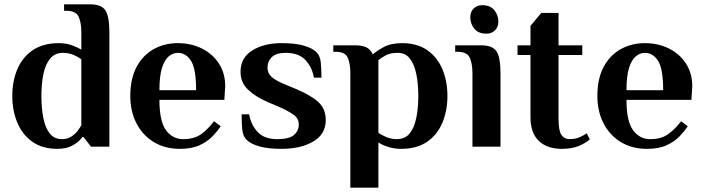

<svg xmlns="http://www.w3.org/2000/svg" viewBox="-20 -680 3261 890"><path d="M247 10Q177 10 130.5 -22.5Q84 -55 60.5 -111Q37 -167 37 -235Q37 -304 60.5 -359.5Q84 -415 132 -447.5Q180 -480 252 -480Q286 -480 312.5 -470.5Q339 -461 357 -450V-530Q357 -575 344.5 -602.5Q332 -630 287 -630H277V-660H397Q450 -660 468.5 -632Q487 -604 487 -530V0H402L367 -45H362Q349 -25 319.5 -7.5Q290 10 247 10ZM267 -35Q291 -35 309 -46Q327 -57 339 -72.5Q351 -88 357 -100V-405Q343 -416 321 -425.5Q299 -435 272 -435Q235 -435 213 -409Q191 -383 181.5 -338Q172 -293 172 -235Q172 -178 181 -132.5Q190 -87 211 -61Q232 -35 267 -35Z M814 10Q744 10 692 -22Q640 -54 612 -109.5Q584 -165 584 -235Q584 -315 613 -369.5Q642 -424 692 -452Q742 -480 804 -480Q866 -480 916 -455Q966 -430 995 -385Q1024 -340 1024 -280L1020 -217H719Q719 -118 749.5 -76.5Q780 -35 829 -35Q881 -35 913.5 -59Q946 -83 972 -118L1003 -95Q989 -73 965.5 -48.5Q942 -24 905.5 -7Q869 10 814 10ZM719 -262H889Q889 -361 865.5 -398Q842 -435 804 -435Q782 -435 762.5 -419Q743 -403 731 -365.5Q719 -328 719 -262Z M1285 10Q1223 10 1183.5 -1Q1144 -12 1124 -31Q1106 -48 1103 -80Q1100 -112 1100 -150H1135Q1143 -102 1174 -68.5Q1205 -35 1265 -35Q1321 -35 1343 -54.5Q1365 -74 1365 -103Q1365 -132 1339 -149.5Q1313 -167 1275 -184L1223 -206Q1163 -232 1129 -265Q1095 -298 1095 -347Q1095 -412 1149 -446Q1203 -480 1285 -480Q1347 -480 1386.5 -469Q1426 -458 1446 -439Q1464 -422 1467 -390Q1470 -358 1470 -320H1435Q1427 -368 1396 -401.5Q1365 -435 1305 -435Q1260 -435 1240 -415.5Q1220 -396 1220 -367Q1220 -340 1239 -323.5Q1258 -307 1291 -293L1351 -268Q1420 -239 1455 -207.5Q1490 -176 1490 -123Q1490 -58 1432 -24Q1374 10 1285 10Z M1604 190V-340Q1604 -385 1592 -412.5Q1580 -440 1535 -440H1525V-470H1624Q1658 -470 1677.5 -461Q1697 -452 1708 -428Q1726 -444 1759 -462Q1792 -480 1844 -480Q1914 -480 1960.5 -447.5Q2007 -415 2030.5 -359.5Q2054 -304 2054 -235Q2054 -167 2030.5 -111Q2007 -55 1959.5 -22.5Q1912 10 1839 10Q1806 10 1777.5 0.5Q1749 -9 1734 -20V190ZM1819 -35Q1857 -35 1878.5 -61Q1900 -87 1909.5 -132.5Q1919 -178 1919 -235Q1919 -293 1909.5 -338Q1900 -383 1879.5 -409Q1859 -435 1824 -435Q1790 -435 1769 -424Q1748 -413 1734 -401V-65Q1746 -55 1770 -45Q1794 -35 1819 -35Z M2235 -524Q2197 -524 2178.5 -547Q2160 -570 2160 -600Q2160 -626 2176 -641Q2192 -656 2215 -656Q2253 -656 2271.5 -633Q2290 -610 2290 -580Q2290 -554 2274 -539Q2258 -524 2235 -524ZM2170 0V-340Q2170 -385 2157.5 -412.5Q2145 -440 2100 -440H2090V-470H2210Q2263 -470 2281.5 -442Q2300 -414 2300 -340V0Z M2584 10Q2516 10 2477.5 -27Q2439 -64 2439 -136V-425H2379V-470H2439V-560L2489 -620H2569V-470H2679V-425H2569V-130Q2569 -74 2582.5 -54.5Q2596 -35 2621 -35Q2647 -35 2667 -44Q2687 -53 2700 -62L2714 -34Q2694 -16 2662 -3Q2630 10 2584 10Z M2979 10Q2909 10 2857 -22Q2805 -54 2777 -109.5Q2749 -165 2749 -235Q2749 -315 2778 -369.5Q2807 -424 2857 -452Q2907 -480 2969 -480Q3031 -480 3081 -455Q3131 -430 3160 -385Q3189 -340 3189 -280L3185 -217H2884Q2884 -118 2914.5 -76.5Q2945 -35 2994 -35Q3046 -35 3078.5 -59Q3111 -83 3137 -118L3168 -95Q3154 -73 3130.5 -48.5Q3107 -24 3070.5 -7Q3034 10 2979 10ZM2884 -262H3054Q3054 -361 3030.5 -398Q3007 -435 2969 -435Q2947 -435 2927.5 -419Q2908 -403 2896 -365.5Q2884 -328 2884 -262Z"/></svg>

Font: El Messiri
Style: Bold
Weight: 700
Designer: Mohamed Gaber
Foundry: Kief Type Foundry
Version: Version 2.020; ttfautohint (v1.8.3)